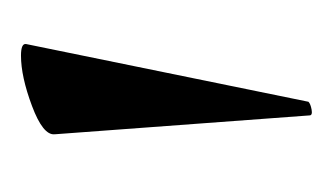

<svg xmlns="http://www.w3.org/2000/svg" viewBox="-87 -593 317 183"><g transform="rotate(-90 71.5 -501.5)"><path d="M35 -608Q34 -619 62 -629.5Q90 -640 110 -640Q122 -640 121 -635L66 -366Q64 -364 58.5 -363Q53 -362 53 -365Z"/></g></svg>

Font: Cormorant Upright Medium
Style: Regular
Weight: 500
Designer: Christian Thalmann (Catharsis Fonts)
Foundry: Catharsis Fonts
Version: Version 3.302